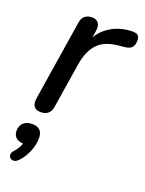

<svg xmlns="http://www.w3.org/2000/svg" viewBox="-144 -567 683 903"><g transform="rotate(20 197.5 -115.5)"><path d="M41.6 -46.6 105.1 -449Q108 -471.5 121.7 -482.9Q135.4 -494.4 157.9 -494.4Q179.4 -494.4 189.8 -480.7Q200.1 -467 196.2 -441.2L185 -370.6H174.6Q194 -428.6 242.2 -461.6Q290.4 -494.6 354.1 -497.1Q377.3 -497.8 386 -490.5Q394.7 -483.2 394.7 -465.1Q394.7 -440.7 383.8 -429.1Q372.8 -417.5 346.9 -415.3L324.3 -413Q251 -406.7 216.6 -369.9Q182.1 -333.1 171 -263.7L135.2 -38.2Q131.7 -15.7 118.2 -4.2Q104.7 7.3 80.5 7.3Q58 7.3 47.9 -6.8Q37.7 -20.8 41.6 -46.6ZM26.8 221.4Q40.9 205.9 48.3 190.9Q55.7 175.9 58 158.1L60.5 174.7Q34.4 174.7 19.9 162.6Q5.5 150.5 5.5 128.5Q5.5 102.1 21.7 87.5Q38 73 65.3 73Q90.4 73 103.7 86Q117 99.1 117 124.9Q117 159 101.6 195Q86.2 231 62.1 254.5Q48.3 267.7 34.4 265Q20.5 262.4 17 248.8Q13.4 235.1 26.8 221.4Z"/></g></svg>

Font: SN Pro Thin
Style: Italic
Weight: 200
Italic angle: -9°
Designer: Tobias Whetton
Foundry: Supernotes
Version: Version 1.003;Glyphs 3.3 (3324)